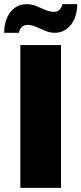

<svg xmlns="http://www.w3.org/2000/svg" viewBox="-46 -905 392 925"><path d="M52 0V-688H248V0ZM-26 -747Q-26 -787 -12.5 -818.5Q1 -850 25.5 -867.5Q50 -885 82 -885Q107 -885 129.5 -875.5Q152 -866 173 -857Q194 -848 215 -848Q231 -848 241 -858.5Q251 -869 255 -885H326Q326 -845 312.5 -814Q299 -783 274.5 -765Q250 -747 218 -747Q194 -747 172 -756.5Q150 -766 128.5 -775.5Q107 -785 85 -785Q70 -785 59 -774.5Q48 -764 45 -747Z"/></svg>

Font: Archivo Condensed Black
Style: Regular
Weight: 900
Width: 3
Designer: Hector Gatti
Foundry: Omnibus-Type
Version: Version 2.001